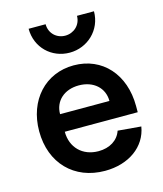

<svg xmlns="http://www.w3.org/2000/svg" viewBox="-113 -827 788 928"><g transform="rotate(-15 281.0 -363.5)"><path d="M298 16C417 16 506 -48 522 -146L406 -156C391 -111 348 -84 292 -84C212 -84 158 -138 158 -217H523V-248C523 -407 425 -516 282 -516C140 -516 39 -406 39 -251C39 -91 144 16 298 16ZM405 -305H158C158 -371 208 -416 281 -416C354 -416 405 -371 405 -305ZM281 -580C370 -580 445 -649 445 -743H360C360 -697 324 -665 281 -665C238 -665 203 -697 203 -743H118C118 -649 190 -580 281 -580Z"/></g></svg>

Font: Uncut Sans Semibold
Style: Regular
Weight: 600
Designer: Kasper Nordkvist
Foundry: UNCUT.wtf
Version: Version 1.304;Glyphs 3.2 (3246)